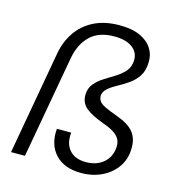

<svg xmlns="http://www.w3.org/2000/svg" viewBox="-109 -828 867 933"><g transform="rotate(15 324.0 -361.0)"><path d="M382 10Q297 10 252 -38.5Q207 -87 214 -167H286Q280 -112 308 -79.5Q336 -47 391 -47Q446 -47 480.5 -77.5Q515 -108 517 -158Q518 -180 509 -196Q500 -212 480.5 -225Q461 -238 430 -249Q363 -273 333.5 -298Q304 -323 305 -364Q306 -397 325 -419.5Q344 -442 371 -458.5Q398 -475 425 -492Q452 -509 470.5 -530.5Q489 -552 490 -584Q492 -624 460 -648.5Q428 -673 368 -673Q290 -673 246.5 -630.5Q203 -588 190 -515L98 0H28L121 -523Q132 -583 164.5 -630.5Q197 -678 251 -705Q305 -732 379 -732Q442 -732 482.5 -713.5Q523 -695 543 -663.5Q563 -632 561 -593Q560 -551 541.5 -523.5Q523 -496 496 -477.5Q469 -459 442 -444.5Q415 -430 397 -414Q379 -398 378 -377Q378 -363 386 -351Q394 -339 417 -328Q440 -317 481 -302Q540 -281 565.5 -249Q591 -217 589 -166Q588 -115 561 -75.5Q534 -36 487.5 -13Q441 10 382 10Z"/></g></svg>

Font: DM Sans 17pt Light
Style: Italic
Weight: 300
Italic angle: -10°
Version: Version 4.004;gftools[0.9.30]